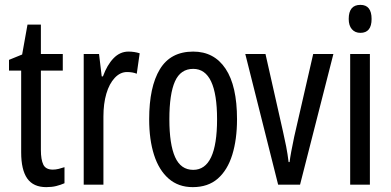

<svg xmlns="http://www.w3.org/2000/svg" viewBox="-20 -759 1605 789"><path d="M197 -62Q209 -62 221 -65Q233 -68 245 -72V-6Q229 1 211 5.5Q193 10 170 10Q117 10 92 -25.5Q67 -61 67 -133V-469H17V-513L71 -535L93 -658H148V-537H238V-469H148V-143Q148 -103 158 -82.5Q168 -62 197 -62Z M508 -547Q532 -547 554 -540L542 -456Q525 -463 502 -463Q474 -463 451.5 -439Q429 -415 417 -374Q405 -333 405 -280V0H324V-537H387L398 -445H403Q420 -492 446.5 -519.5Q473 -547 508 -547Z M954 -269Q954 -186 934.5 -123Q915 -60 875 -25Q835 10 772 10Q713 10 673 -25Q633 -60 613 -122.5Q593 -185 593 -269Q593 -402 637 -474.5Q681 -547 774 -547Q860 -547 907 -476.5Q954 -406 954 -269ZM676 -269Q676 -166 699.5 -113.5Q723 -61 774 -61Q872 -61 872 -269Q872 -476 774 -476Q722 -476 699 -424.5Q676 -373 676 -269Z M1123 0 988 -537H1071L1143 -218Q1150 -188 1156 -157Q1162 -126 1166 -93H1170Q1172 -110 1177 -137Q1182 -164 1189 -197L1267 -537H1350L1213 0Z M1461 -739Q1507 -739 1507 -681Q1507 -624 1461 -624Q1439 -624 1426 -639Q1413 -654 1413 -681Q1413 -739 1461 -739ZM1500 -537V0H1419V-537Z"/></svg>

Font: Noto Sans Lao UI ExtCond
Style: Regular
Weight: 400
Width: 2
Designer: Monotype Design Team
Foundry: Monotype Imaging Inc.
Version: Version 2.000; ttfautohint (v1.8.4.7-5d5b)